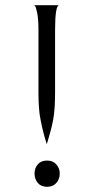

<svg xmlns="http://www.w3.org/2000/svg" viewBox="-20 -708 359 739"><path d="M128 -355V-592Q128 -635 123 -659Q118 -683 114 -686L109 -688H208Q192 -688 192 -592V-354Q192 -288 185 -249Q181 -227 174.5 -203Q168 -179 164 -166L160 -153Q145 -200 136 -248Q128 -285 128 -355ZM210 -40Q210 -19 197 -4Q184 11 161 11Q138 11 125.5 -4Q113 -19 113 -40Q113 -61 125.5 -75.5Q138 -90 161 -90Q184 -90 197 -75Q210 -60 210 -40Z"/></svg>

Font: Bellefair
Style: Regular
Weight: 400
Designer: Nick Shinn, Liron Lavi Turkenic
Foundry: Shinntype
Version: Version 1.003;PS 001.003;hotconv 1.0.88;makeotf.lib2.5.64775